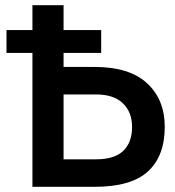

<svg xmlns="http://www.w3.org/2000/svg" viewBox="-20 -720 675 740"><path d="M5 -604H105V-700H225V-604H370V-516H225V-462H345Q479 -462 547 -399Q615 -336 615 -231Q615 -119 550.5 -59.5Q486 0 345 0H105V-516H5ZM225 -356V-106H350Q421 -106 455 -138.5Q489 -171 489 -231Q489 -288 453.5 -322Q418 -356 350 -356Z"/></svg>

Font: PT Root UI Web Bold
Style: Regular
Weight: 700
Designer: Vitaly Kuzmin
Foundry: ParaType Ltd.
Version: Version 1.000W